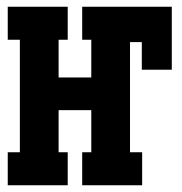

<svg xmlns="http://www.w3.org/2000/svg" viewBox="-20 -550 540 570"><path d="M3 0V-98H39V-432H3V-530H181V-432H154V-320H251V-432H224V-530H490V-343H401V-425H366V-98H402V0H224V-98H251V-223H154V-98H181V0Z"/></svg>

Font: Iosevka Slab Extrabold
Style: Regular
Weight: 800
Monospace: yes
Designer: Belleve Invis
Foundry: Belleve Invis
Version: Version 11.1.1; ttfautohint (v1.8.3)